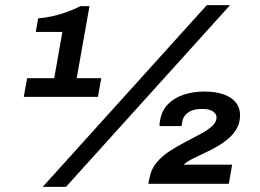

<svg xmlns="http://www.w3.org/2000/svg" viewBox="-20 -719 1018 751"><path d="M147 12 789 -699H880L238 12ZM73 -340 86 -413H192L224 -594H120L129 -647Q155 -649 184.5 -655.5Q214 -662 242.5 -672.5Q271 -683 295 -695H330L280 -413H376L363 -340ZM560 0 565 -24Q571 -57 592 -82.5Q613 -108 643 -127.5Q673 -147 705 -163.5Q737 -180 764.5 -195Q792 -210 809.5 -225.5Q827 -241 827 -260Q827 -273 813.5 -283Q800 -293 770 -293Q747 -293 730.5 -286.5Q714 -280 705 -269.5Q696 -259 693 -244L690 -226H604Q604 -232 604.5 -238Q605 -244 606 -248Q613 -287 637 -311.5Q661 -336 698 -348.5Q735 -361 779 -361Q824 -361 855.5 -349.5Q887 -338 903 -317.5Q919 -297 919 -269Q919 -240 907 -218Q895 -196 875 -178.5Q855 -161 831 -147Q807 -133 782 -121.5Q757 -110 735 -99Q713 -88 698 -75H888L875 0Z"/></svg>

Font: Archivo SemiExpanded
Style: Bold Italic
Weight: 700
Width: 6
Italic angle: -10°
Designer: Hector Gatti
Foundry: Omnibus-Type
Version: Version 2.001